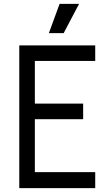

<svg xmlns="http://www.w3.org/2000/svg" viewBox="-20 -966 560 986"><path d="M469 -653H159V-434H407V-354H159V-82H469V0H79V-733H469ZM386 -946 307 -796H231L286 -946Z"/></svg>

Font: Kreadon
Style: Regular
Weight: 400
Designer: kohakuno
Foundry: StudioGnu
Version: Version 1.000;Glyphs 3.1.2 (3151)